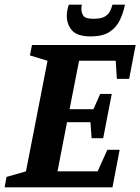

<svg xmlns="http://www.w3.org/2000/svg" viewBox="-36 -808 605 828"><path d="M-16 0 -8 -45 76 -69 169 -546 93 -569 102 -614H549L521 -468H468L463 -546H305L264 -337H367L396 -403H446L409 -212H359L354 -281H253L212 -69H385L427 -162H480L449 0ZM355 -651Q297 -651 274.5 -677Q252 -703 252 -740Q252 -751 254.5 -764.5Q257 -778 261 -788H317Q316 -784 315.5 -779Q315 -774 315 -770Q315 -753 323.5 -740Q332 -727 367 -727Q399 -727 415 -736Q431 -745 438 -759Q445 -773 449 -788H503Q496 -753 481 -721.5Q466 -690 436.5 -670.5Q407 -651 355 -651Z"/></svg>

Font: Manuale
Style: Italic
Weight: 400
Italic angle: -11°
Designer: Eduardo Tunni / Pablo Cosgaya
Foundry: Eduardo Tunni / Pablo Cosgaya
Version: Version 1.002